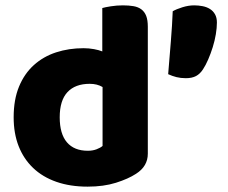

<svg xmlns="http://www.w3.org/2000/svg" viewBox="-20 -681 850 717"><path d="M738 -422Q727 -405 712 -397Q697 -389 674 -389Q655 -389 639 -393Q623 -397 608 -404Q613 -465 618 -526Q623 -587 625 -639Q639 -647 661.5 -654Q684 -661 705 -661Q721 -661 736.5 -658Q752 -655 764 -647.5Q776 -640 783 -627.5Q790 -615 790 -597Q790 -577 786 -553Q782 -529 774.5 -505Q767 -481 757.5 -459Q748 -437 738 -422ZM31 -243Q31 -309 51 -357.5Q71 -406 106.5 -438Q142 -470 189.5 -485.5Q237 -501 292 -501Q312 -501 331 -497.5Q350 -494 362 -489V-651Q372 -654 394 -657.5Q416 -661 439 -661Q461 -661 478.5 -658Q496 -655 508 -646Q520 -637 526 -621.5Q532 -606 532 -581V-107Q532 -60 488 -32Q459 -13 413 1.5Q367 16 307 16Q242 16 190.5 -2Q139 -20 103.5 -54Q68 -88 49.5 -135.5Q31 -183 31 -243ZM315 -368Q261 -368 232 -337Q203 -306 203 -243Q203 -181 230 -149.5Q257 -118 308 -118Q326 -118 340.5 -123.5Q355 -129 363 -136V-356Q343 -368 315 -368Z"/></svg>

Font: Baloo Tammudu
Style: Regular
Weight: 400
Designer: Omkar Shende and Ek Type
Foundry: Ek Type
Version: Version 1.443;PS 1.000;hotconv 16.6.51;makeotf.lib2.5.65220;